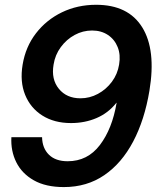

<svg xmlns="http://www.w3.org/2000/svg" viewBox="-20 -759 648 791"><path d="M376 -739.3Q508.3 -739.3 565.9 -646.5Q623.5 -553.7 595.7 -385.7Q575.7 -265.1 528.6 -175.8Q481.4 -86.4 409.7 -37.4Q337.9 11.7 243.2 11.7Q168.5 11.7 119.4 -16.1Q70.3 -43.9 47.1 -90.6Q23.9 -137.2 26.9 -193.8H153.3Q154.3 -148.4 181.6 -121.6Q209 -94.7 258.8 -94.7Q340.8 -94.7 391.6 -161.6Q442.4 -228.5 460.4 -335.4H459.5Q426.3 -293.5 377.9 -272.7Q329.6 -252 272.5 -252Q203.6 -252 154.5 -283Q105.5 -314 83.5 -368.4Q61.5 -422.9 73.2 -492.7Q85.4 -566.4 128.2 -621.8Q170.9 -677.2 235.1 -708.3Q299.3 -739.3 376 -739.3ZM359.4 -633.3Q321.3 -633.3 287.6 -615Q253.9 -596.7 230.5 -564.9Q207 -533.2 200.7 -492.7Q190.4 -432.6 222.4 -393.3Q254.4 -354 311.5 -354Q349.6 -354 383.5 -372.3Q417.5 -390.6 440.9 -422.1Q464.4 -453.6 470.7 -493.2Q477.5 -533.2 464.8 -564.9Q452.1 -596.7 424.6 -615Q397 -633.3 359.4 -633.3Z"/></svg>

Font: Inter Display Semi Bold
Style: Italic
Weight: 600
Italic angle: -9.39999°
Designer: Rasmus Andersson
Foundry: rsms
Version: Version 4.000;git-4fc901f